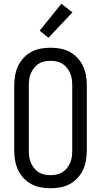

<svg xmlns="http://www.w3.org/2000/svg" viewBox="-20 -998 540 1026"><path d="M250 8Q223 8 196.5 3Q170 -2 147 -14.5Q124 -27 105.5 -47Q87 -67 76 -91Q65 -115 60.5 -141.5Q56 -168 56 -195V-540Q56 -567 60.5 -593.5Q65 -620 76 -644Q87 -668 105.5 -688Q124 -708 147 -720.5Q170 -733 196.5 -738Q223 -743 250 -743Q277 -743 303.5 -738Q330 -733 353 -720.5Q376 -708 394.5 -688Q413 -668 424 -644Q435 -620 439.5 -593.5Q444 -567 444 -540V-195Q444 -168 439.5 -141.5Q435 -115 424 -91Q413 -67 394.5 -47Q376 -27 353 -14.5Q330 -2 303.5 3Q277 8 250 8ZM250 -62Q267 -62 283.5 -65.5Q300 -69 314 -78Q328 -87 338.5 -100.5Q349 -114 355.5 -129.5Q362 -145 364 -161.5Q366 -178 366 -195V-540Q366 -557 364 -573.5Q362 -590 355.5 -605.5Q349 -621 338.5 -634.5Q328 -648 314 -657Q300 -666 283.5 -669.5Q267 -673 250 -673Q233 -673 216.5 -669.5Q200 -666 186 -657Q172 -648 161.5 -634.5Q151 -621 144.5 -605.5Q138 -590 136 -573.5Q134 -557 134 -540V-195Q134 -178 136 -161.5Q138 -145 144.5 -129.5Q151 -114 161.5 -100.5Q172 -87 186 -78Q200 -69 216.5 -65.5Q233 -62 250 -62ZM239 -796 192 -834 308 -978 367 -932Z"/></svg>

Font: Iosevka srxl
Style: Regular
Weight: 400
Monospace: yes
Designer: Belleve Invis
Foundry: Belleve Invis
Version: Version 33.0.1; ttfautohint (v1.8.3)